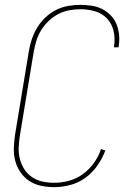

<svg xmlns="http://www.w3.org/2000/svg" viewBox="-20 -763 540 791"><path d="M204 8Q176 8 149.5 2.5Q123 -3 101.5 -17Q80 -31 65 -52.5Q50 -74 43 -99.5Q36 -125 37 -152.5Q38 -180 42 -208L99 -553Q103 -578 111.5 -602.5Q120 -627 133.5 -649.5Q147 -672 167 -691Q187 -710 211 -722Q235 -734 260.5 -738.5Q286 -743 311 -743Q334 -743 357.5 -739.5Q381 -736 400.5 -726Q420 -716 435.5 -700.5Q451 -685 459.5 -664.5Q468 -644 470.5 -620.5Q473 -597 469 -573L468 -568H449L450 -573Q455 -605 448 -635Q441 -665 421 -686.5Q401 -708 371.5 -716.5Q342 -725 311 -725Q288 -725 264.5 -720.5Q241 -716 220 -705Q199 -694 180.5 -676.5Q162 -659 149.5 -638.5Q137 -618 130 -595.5Q123 -573 119 -550L62 -205Q58 -180 57 -155.5Q56 -131 62 -108Q68 -85 80.5 -65.5Q93 -46 112.5 -33Q132 -20 155.5 -15Q179 -10 204 -10Q234 -10 265 -18.5Q296 -27 322 -46Q348 -65 367.5 -92.5Q387 -120 396 -149L414 -143Q402 -111 381.5 -81.5Q361 -52 332.5 -31Q304 -10 270 -1Q236 8 204 8Z"/></svg>

Font: Iosevka Curly Thin
Style: Italic
Weight: 100
Italic angle: -9°
Monospace: yes
Designer: Belleve Invis
Foundry: Belleve Invis
Version: Version 22.1.2; ttfautohint (v1.8.4)